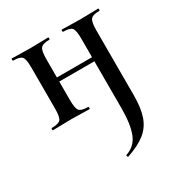

<svg xmlns="http://www.w3.org/2000/svg" viewBox="-159 -499 842 895"><g transform="rotate(-30 261.5 -52.0)"><path d="M274 282Q272 283 269.5 277.5Q267 272 270 271Q321 254 340 205Q359 156 359 71V-305Q359 -349 348.5 -361.5Q338 -374 302 -374Q299 -374 299 -380Q299 -386 302 -386Q322 -386 347.5 -385Q373 -384 401 -384Q427 -384 452 -385Q477 -386 497 -386Q499 -386 499 -380Q499 -374 497 -374Q460 -374 449.5 -360Q439 -346 439 -303V48Q439 114 424 158.5Q409 203 373 232Q337 261 274 282ZM32 0Q29 0 29 -6Q29 -12 32 -12Q69 -12 79.5 -25Q90 -38 90 -81V-305Q90 -349 79.5 -361.5Q69 -374 33 -374Q30 -374 30 -380Q30 -386 33 -386Q53 -386 78.5 -385Q104 -384 132 -384Q158 -384 183 -385Q208 -386 228 -386Q230 -386 230 -380Q230 -374 228 -374Q191 -374 180.5 -360Q170 -346 170 -303V-81Q170 -38 180.5 -25Q191 -12 228 -12Q230 -12 230 -6Q230 0 228 0Q207 0 182.5 -1Q158 -2 132 -2Q104 -2 78.5 -1Q53 0 32 0ZM129 -182V-204H398V-182Z"/></g></svg>

Font: Cormorant SemiBold
Style: Regular
Weight: 600
Designer: Christian Thalmann (Catharsis Fonts)
Foundry: Catharsis Fonts
Version: Version 4.000